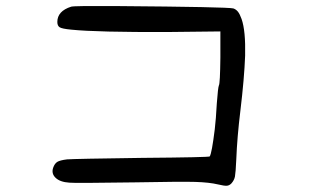

<svg xmlns="http://www.w3.org/2000/svg" viewBox="-20 -566 1038 636"><path d="M215.8 -543.9Q226.6 -546.9 366.2 -545.9Q734.4 -543 752.9 -538.1Q761.7 -535.2 768.1 -527.3Q774.4 -519.5 780.3 -502.9Q793.9 -463.9 792 -381.8Q789.1 -305.7 776.4 -200.2Q765.6 -112.3 762.7 -38.1Q760.7 5.9 758.3 18.6Q755.9 31.2 746.1 42Q739.3 48.8 731 49.3Q722.7 49.8 702.1 44.9Q673.8 38.1 627.4 36.6Q581.1 35.2 425.8 38.1Q227.5 41 210 39.1Q178.7 37.1 164.1 22.9Q149.4 8.8 156.2 -10.7Q161.1 -24.4 169.9 -29.8Q178.7 -35.2 202.1 -38.1Q227.5 -40 449.2 -43Q673.8 -44.9 674.8 -47.9Q681.6 -58.6 691.4 -137.7Q695.3 -169.9 698.2 -223.6Q702.1 -276.4 705.1 -283.2Q709 -289.1 710 -375V-461.9L540 -460Q300.8 -459 215.8 -467.8Q185.5 -470.7 177.7 -475.6Q169.9 -480.5 169.9 -493.2Q169.9 -529.3 215.8 -543.9Z"/></svg>

Font: JasonHandwriting4
Style: Regular
Weight: 400
Version: Version 1.01.21